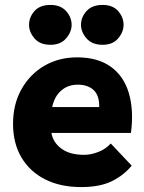

<svg xmlns="http://www.w3.org/2000/svg" viewBox="-20 -750 587 780"><path d="M310 10Q225 10 163 -21.5Q101 -53 67 -110.5Q33 -168 33 -247Q33 -327 67.5 -388Q102 -449 160.5 -483Q219 -517 293 -517Q377 -517 430 -479Q483 -441 503.5 -371.5Q524 -302 512 -210H189Q195 -172 229 -146.5Q263 -121 322 -121Q349 -121 379 -132.5Q409 -144 430 -167L515 -77Q482 -37 433.5 -13.5Q385 10 310 10ZM296 -406Q256 -406 228.5 -382Q201 -358 192 -315H383Q384 -362 360.5 -384Q337 -406 296 -406ZM185 -568Q142 -568 120 -594Q98 -620 98 -649Q98 -680 120 -705Q142 -730 185 -730Q226 -730 248.5 -705Q271 -680 271 -649Q271 -620 248.5 -594Q226 -568 185 -568ZM397 -568Q354 -568 331.5 -594Q309 -620 309 -649Q309 -680 331.5 -705Q354 -730 397 -730Q438 -730 460 -705Q482 -680 482 -649Q482 -620 460 -594Q438 -568 397 -568Z"/></svg>

Font: Livvic
Style: Bold
Weight: 700
Designer: Jacques Le Bailly, Baron von Fonthausen
Version: Version 1.001; ttfautohint (v1.8.2)